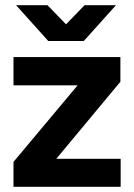

<svg xmlns="http://www.w3.org/2000/svg" viewBox="-20 -720 517 740"><path d="M32 0V-96L279 -391H32V-500H444V-405L197 -108H445V0ZM175 -562V-565L306 -700H427L303 -562ZM166 -562 42 -700H163L294 -565V-562Z"/></svg>

Font: Figtree
Style: Bold
Weight: 700
Designer: Erik Kennedy
Foundry: Erik Kennedy
Version: Version 2.001;gftools[0.9.30]